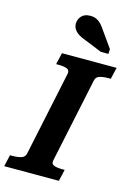

<svg xmlns="http://www.w3.org/2000/svg" viewBox="-168 -1029 757 1099"><g transform="rotate(15 210.0 -479.5)"><path d="M80 -103 186 -605Q190 -627 172 -634Q154 -641 124 -641H108L124 -710H448L432 -641H417Q388 -641 366.5 -634.5Q345 -628 341 -607L235 -105Q230 -83 248 -76Q266 -69 296 -69H312L296 0H-28L-12 -69H3Q33 -69 54 -75.5Q75 -82 80 -103ZM337 -775H382L383 -804L317 -897Q304 -917 291.5 -930.5Q279 -944 263.5 -951.5Q248 -959 226 -959Q192 -959 174.5 -939.5Q157 -920 157 -895Q157 -876 166.5 -861.5Q176 -847 194 -835.5Q212 -824 239 -815Z"/></g></svg>

Font: Roboto Serif 20pt SemiBold
Style: Italic
Weight: 600
Italic angle: -10°
Version: Version 1.007